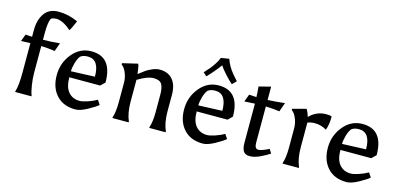

<svg xmlns="http://www.w3.org/2000/svg" viewBox="-67 -1165 3325 1600"><g transform="rotate(15 1595.0 -364.5)"><path d="M63 -484 120 -481V-541Q120 -626 159.5 -683Q199 -740 282 -740Q365 -740 449 -702Q423 -639 406 -614Q335 -678 276 -678Q257 -678 235 -669Q214 -642 214 -538V-480Q287 -481 359 -488L332 -415Q273 -424 214 -426V-193Q214 -146 223 -89Q232 -32 243 -7V0H103V-7Q120 -57 120 -170V-426L40 -423Z M624 11Q519 11 460 -54Q401 -119 401 -225.5Q401 -332 467 -412Q533 -492 631 -492Q810 -492 810 -271L773 -235H507Q507 -151 543 -109Q579 -67 640 -67Q664 -67 708 -81.5Q752 -96 786 -116L811 -78Q792 -59 728.5 -24Q665 11 624 11ZM613 -442Q571 -442 548 -423Q529 -397 518 -357Q507 -317 507 -287L712 -295Q712 -442 613 -442Z M1220 -492Q1292 -492 1331.5 -446Q1371 -400 1371 -314V-170Q1371 -75 1401 -7V0H1260V-7Q1277 -57 1277 -140V-293Q1277 -351 1259.5 -380.5Q1242 -410 1189 -410Q1136 -410 1053 -359V-170Q1053 -73 1082 -7V0H942V-7Q959 -57 959 -140V-310Q959 -353 941.5 -394.5Q924 -436 901 -450L900 -462L1031 -493L1037 -483Q1045 -446 1049 -408Q1086 -437 1106.5 -451Q1127 -465 1159 -478.5Q1191 -492 1220 -492Z M1685 -718 1755 -729Q1776 -667 1819 -616Q1834 -598 1864 -564L1830 -530Q1805 -550 1766.5 -592.5Q1728 -635 1712 -661Q1667 -599 1608 -538L1578 -565Q1609 -600 1622 -615Q1635 -630 1655 -660Q1675 -690 1685 -718ZM1723 11Q1618 11 1559 -54Q1500 -119 1500 -225.5Q1500 -332 1566 -412Q1632 -492 1730 -492Q1909 -492 1909 -271L1872 -235H1606Q1606 -151 1642 -109Q1678 -67 1739 -67Q1763 -67 1807 -81.5Q1851 -96 1885 -116L1910 -78Q1891 -59 1827.5 -24Q1764 11 1723 11ZM1712 -442Q1670 -442 1647 -423Q1628 -397 1617 -357Q1606 -317 1606 -287L1811 -295Q1811 -442 1712 -442Z M2152 -112Q2152 -59 2184 -59Q2211 -59 2275 -91L2296 -56Q2264 -34 2216 -11.5Q2168 11 2128 11Q2088 11 2073 -14Q2058 -39 2058 -86V-423L1968 -418L1992 -483Q2010 -481 2056 -479Q2054 -529 2050 -569L2152 -595V-480Q2206 -482 2299 -492L2271 -414Q2217 -422 2152 -424Z M2657 -492Q2688 -492 2703 -485Q2703 -479 2703 -473Q2703 -414 2685 -366Q2640 -395 2583 -395Q2552 -395 2521 -384V-170Q2521 -73 2550 -7V0H2410V-7Q2427 -57 2427 -140V-310Q2427 -353 2409.5 -394.5Q2392 -436 2369 -450L2368 -462L2486 -493Q2502 -466 2512 -430Q2572 -492 2657 -492Z M2963 11Q2858 11 2799 -54Q2740 -119 2740 -225.5Q2740 -332 2806 -412Q2872 -492 2970 -492Q3149 -492 3149 -271L3112 -235H2846Q2846 -151 2882 -109Q2918 -67 2979 -67Q3003 -67 3047 -81.5Q3091 -96 3125 -116L3150 -78Q3131 -59 3067.5 -24Q3004 11 2963 11ZM2952 -442Q2910 -442 2887 -423Q2868 -397 2857 -357Q2846 -317 2846 -287L3051 -295Q3051 -442 2952 -442Z"/></g></svg>

Font: Asul
Style: Regular
Weight: 400
Version: Version 1.001